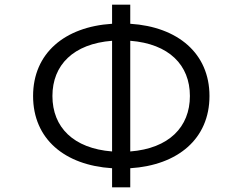

<svg xmlns="http://www.w3.org/2000/svg" viewBox="-20 -799 1040 824"><path d="M539 5V-77C743 -90 879 -203 879 -387C879 -570 743 -684 539 -697V-779H461V-697C257 -684 122 -570 122 -387C122 -203 257 -90 461 -77V5ZM461 -149C295 -162 205 -253 205 -387C205 -520 295 -611 461 -624ZM539 -624C705 -611 795 -520 795 -387C795 -254 705 -162 539 -149Z"/></svg>

Font: LINE Seed JP_OTF Regular
Style: Regular
Weight: 400
Designer: LY Corporation & Fontrix & Fontworks
Version: Version 1.002